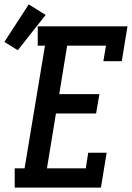

<svg xmlns="http://www.w3.org/2000/svg" viewBox="-81 -855 601 875"><path d="M-14 0V-88H31L124 -647H91V-735H500L474 -576H390L402 -647H225L189 -426H372L357 -338H174L133 -88H310L321 -159H405L379 0ZM0 -626 -61 -664 50 -835 127 -787Z"/></svg>

Font: Iosevka Slab Semibold
Style: Italic
Weight: 600
Italic angle: -9°
Monospace: yes
Designer: Belleve Invis
Foundry: Belleve Invis
Version: Version 11.1.1; ttfautohint (v1.8.3)